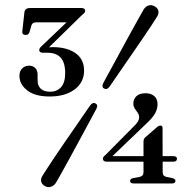

<svg xmlns="http://www.w3.org/2000/svg" viewBox="-20 -732 783 766"><path d="M552.5 -167Q552.5 -173 554.2 -177Q556 -181 559.5 -184L606 -224.5Q610.5 -228.5 613.8 -229.8Q617 -231 620 -231Q628.5 -231 628.5 -221.5L629 -44.5Q629 -36.5 633.2 -32Q637.5 -27.5 644.5 -26L668 -21.5Q673.5 -20 676.8 -17.2Q680 -14.5 680 -10.5Q680 0 665.5 0H514Q499 0 499 -10Q499 -19 511.5 -21.5L536 -26Q544 -27.5 548.2 -32Q552.5 -36.5 552.5 -44.5ZM512 -226Q524 -237 529.5 -246.2Q535 -255.5 535 -264.5Q535 -274.5 529.2 -282.2Q523.5 -290 517.8 -298.8Q512 -307.5 512 -319.5Q512 -336.5 524.2 -348.2Q536.5 -360 561 -360Q582.5 -360 595.5 -348.5Q608.5 -337 608.5 -316.5Q608.5 -297.5 598.5 -279.2Q588.5 -261 561 -236L416.5 -97.5L411 -109H672Q678.5 -109 682.2 -106.5Q686 -104 686 -98.5Q686 -87 671.5 -87H405.5Q398 -87 394.2 -90.2Q390.5 -93.5 390.5 -98.5Q390.5 -102 392.5 -105.5Q394.5 -109 400.5 -113.5ZM417.5 -387Q411.5 -379.5 406.8 -377.5Q402 -375.5 395 -379Q389.5 -382 389 -387.8Q388.5 -393.5 392.5 -401.5Q399.5 -414.5 412.2 -437.8Q425 -461 440.5 -489.5Q456 -518 472.5 -548.8Q489 -579.5 504.8 -607.8Q520.5 -636 533.2 -658.8Q546 -681.5 553 -694Q561 -706.5 572.8 -710.2Q584.5 -714 597.5 -706.5Q610 -699.5 612 -688.2Q614 -677 606 -664.5Q599.5 -653.5 585.5 -632.5Q571.5 -611.5 553.2 -584.5Q535 -557.5 515 -528.5Q495 -499.5 476 -472Q457 -444.5 441.8 -422.2Q426.5 -400 417.5 -387ZM339 -310.5Q344.5 -318 349.8 -320.2Q355 -322.5 361.5 -319Q367.5 -315.5 367.8 -309.8Q368 -304 363.5 -296Q356.5 -283 344 -259.8Q331.5 -236.5 316 -207.8Q300.5 -179 283.8 -148.2Q267 -117.5 251.5 -89Q236 -60.5 223.2 -37.8Q210.5 -15 203 -2.5Q195 9.5 183 13.2Q171 17 158.5 10Q146.5 3 144.2 -8.2Q142 -19.5 150.5 -32.5Q157 -43 170.8 -64.2Q184.5 -85.5 202.8 -112.5Q221 -139.5 241.2 -168.8Q261.5 -198 280.5 -225.5Q299.5 -253 314.8 -275.5Q330 -298 339 -310.5ZM166.5 -534.5 162.5 -542Q168 -542.5 175.2 -543.2Q182.5 -544 189.5 -544Q247.5 -544 281.5 -519.8Q315.5 -495.5 315.5 -450.5Q315.5 -403.5 277.8 -375.2Q240 -347 178.5 -347Q119.5 -347 88.5 -371.5Q57.5 -396 57.5 -429.5Q57.5 -448 68.5 -459Q79.5 -470 96 -470Q112 -470 121 -460.2Q130 -450.5 130 -434.5V-410.5Q130 -390.5 142.5 -378.2Q155 -366 180.5 -366Q206.5 -366 223.2 -383.8Q240 -401.5 240 -440.5Q240 -482 222.2 -501.8Q204.5 -521.5 170 -521.5H151.5Q144.5 -521.5 140.5 -524.2Q136.5 -527 136.5 -532Q136.5 -536 138.8 -539.8Q141 -543.5 147 -549L264 -660.5L266.5 -643H124.5Q108.5 -643 105 -629.5L97.5 -603.5Q96 -598.5 92.2 -595.5Q88.5 -592.5 82.5 -592.5Q75.5 -592.5 71.8 -596.2Q68 -600 69 -607L77.5 -684Q78.5 -691 84 -695.5Q89.5 -700 99.5 -700H305Q312 -700 316 -697Q320 -694 320 -688.5Q320 -685 316.8 -681Q313.5 -677 306 -671Z"/></svg>

Font: Fraunces 48pt
Style: Regular
Weight: 400
Version: Version 1.000;[b76b70a41]